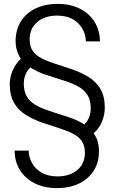

<svg xmlns="http://www.w3.org/2000/svg" viewBox="-20 -732 587 984"><path d="M271 232Q206 232 157 207Q108 182 81.5 138.5Q55 95 55 40H127Q127 71 143 101.5Q159 132 192 152Q225 172 275 172Q337 172 376 139.5Q415 107 415 50Q415 14 399.5 -8.5Q384 -31 355.5 -46Q327 -61 288 -73.5Q249 -86 201 -102Q151 -119 112.5 -143Q74 -167 52 -205Q30 -243 30 -300Q30 -336 44.5 -370Q59 -404 87 -431Q74 -450 67 -472.5Q60 -495 60 -522Q60 -577 85.5 -620Q111 -663 160 -687.5Q209 -712 276 -712Q342 -712 390.5 -687Q439 -662 465.5 -618.5Q492 -575 492 -520H420Q420 -551 404 -581.5Q388 -612 355.5 -632Q323 -652 272 -652Q211 -652 171.5 -619.5Q132 -587 132 -530Q132 -494 147.5 -471.5Q163 -449 191.5 -434Q220 -419 259 -406.5Q298 -394 346 -378Q396 -361 434.5 -337Q473 -313 495 -275.5Q517 -238 517 -180Q517 -144 503 -109.5Q489 -75 460 -49Q474 -30 480.5 -7.5Q487 15 487 42Q488 97 462 140Q436 183 387.5 207.5Q339 232 271 232ZM412 -94Q429 -111 437 -132Q445 -153 445 -176Q445 -221 426.5 -248Q408 -275 376 -291.5Q344 -308 303 -320.5Q262 -333 217 -348Q192 -356 172 -366Q152 -376 135 -386Q119 -370 110.5 -349Q102 -328 102 -304Q102 -268 114 -244Q126 -220 147.5 -204Q169 -188 198 -176.5Q227 -165 260.5 -154.5Q294 -144 330 -132Q355 -124 375.5 -114.5Q396 -105 412 -94Z"/></svg>

Font: DM Sans 36pt Light
Style: Regular
Weight: 300
Designer: Colophon Foundry, Jonny Pinhorn
Foundry: Colophon Foundry
Version: Version 4.004;gftools[0.9.30]